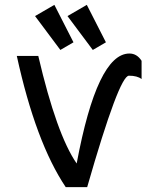

<svg xmlns="http://www.w3.org/2000/svg" viewBox="-20 -766 626 786"><path d="M249 0Q126 -183.6 48.8 -537.1H136.7Q211.9 -214.8 293.9 -96.7Q377.9 -546.9 509.8 -546.9Q540.5 -546.9 559.6 -517.1V-442.4Q542 -456.1 507.8 -456.1Q467.8 -456.1 336.9 0ZM335.4 -746.1 413.6 -592.8 359.9 -561.5 256.3 -700.2ZM202.6 -746.1 280.8 -592.8 227.1 -561.5 123.5 -700.2Z"/></svg>

Font: Consola Mono
Style: Book
Weight: 400
Monospace: yes
Version: Version 2.001